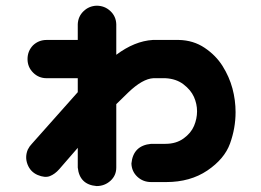

<svg xmlns="http://www.w3.org/2000/svg" viewBox="-20 -625 894 657"><path d="M88.9 -132.8 246.1 -309.6V-357.4H139.6Q112.3 -357.4 93.3 -376.5Q74.2 -395.5 74.2 -422.9Q74.2 -450.2 92.8 -469.7Q112.3 -488.3 139.6 -488.3H246.1V-542Q247.1 -568.4 265.6 -586.4Q284.2 -604.5 310.5 -605.5Q337.9 -605.5 357.4 -587.4Q377 -569.3 377.9 -542V-437.5Q440.4 -484.4 502.9 -488.3H591.8Q641.6 -487.3 680.2 -461.4Q718.8 -435.5 741.7 -398.9Q764.6 -362.3 775.4 -322.3Q786.1 -282.2 786.1 -241.2Q786.1 -186.5 767.1 -133.8Q748 -81.1 689.5 -41.5Q630.9 -2 548.8 -2H497.1Q469.7 -2 450.2 -20Q430.7 -38.1 429.7 -65.4Q435.5 -127 497.1 -132.8H545.9Q583 -132.8 608.4 -151.4Q633.8 -169.9 644 -194.3Q654.3 -218.8 654.3 -244.1Q654.3 -269.5 643.6 -293.5Q632.8 -317.4 607.9 -336.4Q583 -355.5 545.9 -357.4H504.9Q467.8 -355.5 418.9 -308.6Q395.5 -286.1 377.9 -268.6V-51.8Q377.9 -24.4 357.9 -6.3Q337.9 11.7 310.5 11.7Q252 6.8 246.1 -51.8V-119.1L182.6 -45.9Q168 -29.3 150.9 -22.5Q133.8 -15.6 108.4 -26.4Q84 -37.1 74.2 -62.5Q64.5 -87.9 75.2 -113.3Q81.1 -125 88.9 -132.8Z"/></svg>

Font: Nico Moji
Style: Regular
Weight: 400
Version: Version 1.02